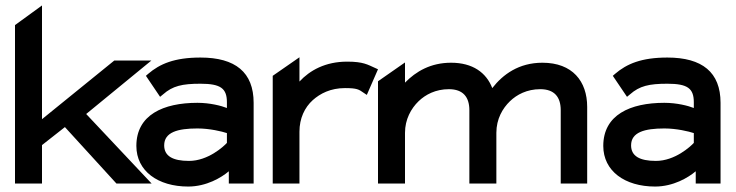

<svg xmlns="http://www.w3.org/2000/svg" viewBox="-20 -673 2699 704"><path d="M296 -255 535 -451H399L134 -236V-653L35 -581V0H134V-141L218 -207L407 0H536Z M515 -395 567 -318 578 -327C613 -358 648 -366 715 -366C789 -366 812 -349 812 -298V-277C792 -285 750 -296 704 -296C579 -296 480 -252 480 -138C480 -46 559 11 670 11C737 11 792 -22 819 -45V0H910V-296C910 -408 843 -462 715 -462C620 -462 566 -439 523 -402ZM582 -140C582 -188 631 -202 704 -202C749 -202 794 -191 812 -185V-149C800 -136 743 -83 673 -83C613 -83 582 -101 582 -140Z M1355 -424C1328 -436 1312 -447 1253 -447C1173 -447 1116 -415 1078 -374V-463L980 -395V0H1078V-190C1078 -239 1097 -279 1127 -306C1154 -330 1192 -350 1245 -350C1289 -350 1296 -345 1313 -333L1325 -325L1366 -419Z M1701 0H1800V-186C1800 -237 1823 -276 1850 -302C1875 -326 1912 -346 1961 -346C2013 -346 2036 -317 2036 -269V0H2133V-281C2133 -375 2079 -443 1969 -443C1882 -443 1824 -400 1785 -350C1763 -407 1713 -443 1634 -443C1559 -443 1505 -411 1465 -370V-444L1366 -375V0H1465V-186C1465 -235 1487 -275 1515 -302C1540 -326 1577 -346 1626 -346C1678 -346 1701 -317 1701 -269Z M2227 -395 2279 -318 2290 -327C2325 -358 2360 -366 2427 -366C2501 -366 2524 -349 2524 -298V-277C2504 -285 2462 -296 2416 -296C2291 -296 2192 -252 2192 -138C2192 -46 2271 11 2382 11C2449 11 2504 -22 2531 -45V0H2622V-296C2622 -408 2555 -462 2427 -462C2332 -462 2278 -439 2235 -402ZM2294 -140C2294 -188 2343 -202 2416 -202C2461 -202 2506 -191 2524 -185V-149C2512 -136 2455 -83 2385 -83C2325 -83 2294 -101 2294 -140Z"/></svg>

Font: Charger
Style: ExBd
Weight: 400
Designer: Jasper
Foundry: Cannot Into Space Fonts
Version: Version 0.99